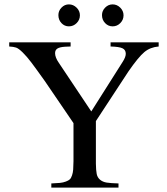

<svg xmlns="http://www.w3.org/2000/svg" viewBox="-20 -855 762 875"><path d="M703.1 -662.1V-643.1Q665 -640.1 637.9 -617.7Q610.8 -595.2 564.9 -528.8L417 -303.2V-108.9Q417.5 -78.1 420.7 -62.3Q423.8 -46.4 435.8 -36.1Q447.8 -25.9 466.1 -22.9Q484.4 -20 520 -19V0H213.9V-19Q238.8 -20 253.2 -21.5Q267.6 -22.9 280 -27.6Q292.5 -32.2 298.3 -37.8Q304.2 -43.5 308.3 -55.9Q312.5 -68.4 313.5 -82.3Q314.5 -96.2 314.9 -120.1V-293.9L184.1 -485.8Q143.1 -543.5 122.8 -570.3Q102.5 -597.2 83.7 -615.7Q64.9 -634.3 53.2 -638.2Q41.5 -642.1 22 -643.1V-662.1H301.8V-643.1Q290.5 -642.1 276.9 -642.1Q252.4 -640.6 241.7 -633.8Q231 -627 231 -612.8Q231 -593.3 248 -568.8L396 -347.2L539.1 -573.2Q553.2 -595.2 553.2 -609.9Q553.2 -627.9 538.1 -635Q522.9 -642.1 483.9 -643.1V-662.1ZM293.9 -835Q314 -835 329.1 -820.1Q344.2 -805.2 344.2 -785.2Q344.2 -764.6 329.3 -749.8Q314.5 -734.9 293.9 -734.9Q273.9 -734.9 260 -749.8Q246.1 -764.6 246.1 -786.1Q246.1 -805.7 260.3 -820.3Q274.4 -835 293.9 -835ZM493.2 -835Q513.2 -835 528.1 -820.1Q543 -805.2 543 -785.2Q543 -764.6 528.3 -749.8Q513.7 -734.9 493.2 -734.9Q473.1 -734.9 459 -749.8Q444.8 -764.6 444.8 -786.1Q444.8 -805.7 459.2 -820.3Q473.6 -835 493.2 -835Z"/></svg>

Font: Accordance
Style: Regular
Weight: 400
Version: Version 1.1 (build May 11, 2018) Miklal Software Solutions, 